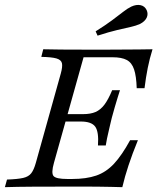

<svg xmlns="http://www.w3.org/2000/svg" viewBox="-25 -775 654 795"><path d="M-4.8 0 4 -31.5Q48.4 -33.1 71 -38.3Q93.5 -43.5 104.4 -57.7Q115.3 -71.8 123.4 -100.8L226.6 -470.2Q234.7 -499.2 231.5 -513.3Q228.2 -527.4 208.5 -533.1Q188.7 -538.7 146 -539.5L154 -571Q182.3 -570.2 228.6 -569.8Q275 -569.4 338.7 -569.4Q378.2 -569.4 414.9 -569.4Q451.6 -569.4 485.5 -569.8Q519.4 -570.2 549.6 -570.2Q579.8 -570.2 606.5 -571Q594.4 -532.3 586.7 -493.5Q579 -454.8 573.4 -409.7H541.1Q539.5 -459.7 530.2 -487.5Q521 -515.3 500 -526.6Q479 -537.9 441.1 -537.9H321L198.4 -100.8Q186.3 -58.1 196.8 -46Q207.3 -33.9 254 -33.9H273.4Q332.3 -33.9 373.4 -48Q414.5 -62.1 447.2 -97.2Q479.8 -132.3 513.7 -194.4H546Q522.6 -137.1 507.3 -90.7Q491.9 -44.4 481.5 0Q458.9 -0.8 434.7 -1.2Q410.5 -1.6 385.5 -2Q360.5 -2.4 333.5 -2.4Q306.5 -2.4 276.6 -2.4Q183.1 -2.4 112.5 -2Q41.9 -1.6 -4.8 0ZM219.4 -271.8 228.2 -302.4H400.8L391.9 -271.8ZM380.6 -172.6Q384.7 -229 369.4 -250.4Q354 -271.8 309.7 -271.8L318.5 -302.4Q350 -302.4 370.6 -311.3Q391.1 -320.2 407.3 -341.5Q423.4 -362.9 439.5 -401.6H471.8Q468.5 -390.3 462.5 -372.2Q456.5 -354 450.4 -331.9Q444.4 -309.7 437.9 -287.1Q433.9 -271 430.6 -256.5Q427.4 -241.9 424.2 -228.6Q421 -215.3 418.1 -201.6Q415.3 -187.9 412.9 -172.6ZM379 -627.4 371 -645.2Q412.1 -671 439.1 -691.1Q466.1 -711.3 484.7 -725.8Q503.2 -740.3 518.5 -747.6Q539.5 -757.3 556.9 -753.6Q574.2 -750 582.3 -733.1Q589.5 -716.9 582.3 -701.6Q575 -686.3 554.8 -675.8Q538.7 -668.5 515.3 -663.3Q491.9 -658.1 459.3 -650.4Q426.6 -642.7 379 -627.4Z"/></svg>

Font: Playfair 5pt SemiExpanded Light 12pt
Style: Italic
Weight: 300
Italic angle: -15.6°
Version: Version 2.000;gftools[0.9.28]